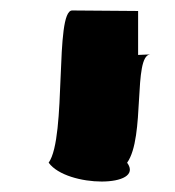

<svg xmlns="http://www.w3.org/2000/svg" viewBox="-20 -621 334 367"><path d="M73 -310C108 -262 258 -262 223 -310C258 -359 234 -514 267 -517L244 -516V-600L118 -601C84 -601 108 -359 73 -310ZM268 -517C268 -517 267 -517 267 -517C267 -517 268 -517 268 -517Z"/></svg>

Font: bitstorm
Style: ultext
Weight: 400
Version: Version 0.2